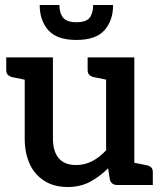

<svg xmlns="http://www.w3.org/2000/svg" viewBox="-20 -741 647 769"><path d="M251 8Q196 8 157 -17Q118 -42 98.5 -85.5Q79 -129 79 -186V-511H192V-186Q192 -135 215 -107.5Q238 -80 285 -80Q319 -80 349 -95.5Q379 -111 405 -139V-511H518V0H450Q426 0 420 -22L413 -67Q380 -34 341 -13Q302 8 251 8ZM492 0 504 -92 568 -79Q579 -77 585.5 -70.5Q592 -64 592 -52V0ZM105 -511 93 -419 29 -432Q18 -435 11.5 -441.5Q5 -448 5 -460V-511ZM432 -511 420 -419 356 -432Q344 -435 337.5 -441.5Q331 -448 331 -460V-511ZM286 -581Q208 -581 173.5 -620Q139 -659 139 -721H218Q218 -688 233 -670Q248 -652 286 -652Q325 -652 339 -670Q353 -688 353 -721H433Q433 -659 398.5 -620Q364 -581 286 -581Z"/></svg>

Font: Aleo SemiBold
Style: Regular
Weight: 600
Designer: Alessio Laiso
Foundry: Alessio Laiso
Version: Version 2.001;gftools[0.9.29]